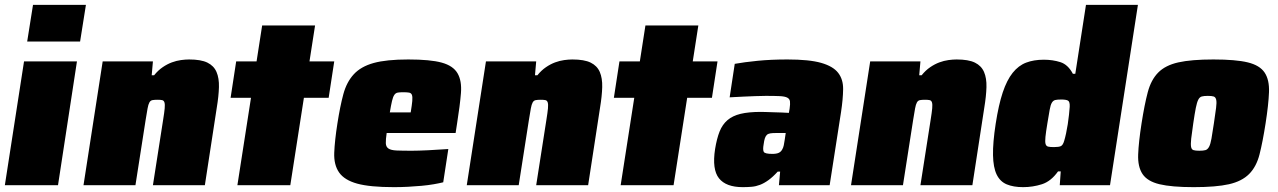

<svg xmlns="http://www.w3.org/2000/svg" viewBox="-34 -763 5265 791"><path d="M78 -592 102 -743H320L296 -592ZM-14 0 65 -510H283L205 0Z M596 0 638 -269Q643 -300 644.5 -316.5Q646 -333 643.5 -341Q641 -349 634 -350.5Q627 -352 615 -352Q602 -352 594 -350.5Q586 -349 581.5 -341Q577 -333 574 -316.5Q571 -300 566 -269L524 0H310L389 -510H596L591 -453H601Q617 -473 636 -486Q655 -499 674 -506Q693 -513 711.5 -515.5Q730 -518 745 -518Q794 -518 820.5 -505Q847 -492 858 -466.5Q869 -441 868 -404Q867 -367 859 -319L810 0Z M944 0 1000 -360H916L939 -510H1023L1046 -658H1264L1241 -510H1343L1320 -360H1218L1162 0Z M1589 8Q1490 8 1437.5 -6.5Q1385 -21 1363 -52.5Q1341 -84 1343 -134Q1345 -184 1356 -254Q1367 -325 1380.5 -375Q1394 -425 1423.5 -457Q1453 -489 1505.5 -503.5Q1558 -518 1648 -518Q1739 -518 1786 -505Q1833 -492 1851 -461Q1869 -430 1865 -379.5Q1861 -329 1849 -254L1843 -215H1559Q1555 -188 1555.5 -173Q1556 -158 1566.5 -151Q1577 -144 1600 -143Q1623 -142 1663 -142Q1688 -142 1729.5 -144Q1771 -146 1813 -149L1792 -12Q1776 -8 1753 -4Q1730 0 1703 2.5Q1676 5 1647 6.5Q1618 8 1589 8ZM1658 -300Q1663 -330 1664.5 -347Q1666 -364 1663 -372Q1660 -380 1651 -381.5Q1642 -383 1627 -383Q1613 -383 1604.5 -381.5Q1596 -380 1590.5 -372Q1585 -364 1581 -347Q1577 -330 1572 -300Z M2175 0 2217 -269Q2222 -300 2223.5 -316.5Q2225 -333 2222.5 -341Q2220 -349 2213 -350.5Q2206 -352 2194 -352Q2181 -352 2173 -350.5Q2165 -349 2160.5 -341Q2156 -333 2153 -316.5Q2150 -300 2145 -269L2103 0H1889L1968 -510H2175L2170 -453H2180Q2196 -473 2215 -486Q2234 -499 2253 -506Q2272 -513 2290.5 -515.5Q2309 -518 2324 -518Q2373 -518 2399.5 -505Q2426 -492 2437 -466.5Q2448 -441 2447 -404Q2446 -367 2438 -319L2389 0Z M2523 0 2579 -360H2495L2518 -510H2602L2625 -658H2843L2820 -510H2922L2899 -360H2797L2741 0Z M3026 8Q2957 8 2928 -28.5Q2899 -65 2912 -149Q2919 -192 2930.5 -221Q2942 -250 2963 -268Q2984 -286 3017 -294Q3050 -302 3101 -302Q3109 -302 3122.5 -301.5Q3136 -301 3152.5 -300.5Q3169 -300 3185.5 -299.5Q3202 -299 3216 -298L3219 -315Q3222 -335 3220.5 -345.5Q3219 -356 3209 -361Q3199 -366 3178 -367Q3157 -368 3121 -368Q3103 -368 3078 -367Q3053 -366 3030 -365Q3007 -364 2990.5 -363Q2974 -362 2972 -362L2993 -500Q3032 -507 3087 -512.5Q3142 -518 3210 -518Q3300 -518 3349 -504Q3398 -490 3419 -463Q3440 -436 3439.5 -395.5Q3439 -355 3431 -302L3384 0H3175L3180 -56H3170Q3150 -34 3132 -21Q3114 -8 3097 -1.5Q3080 5 3062.5 6.5Q3045 8 3026 8ZM3148 -129Q3165 -129 3174.5 -133.5Q3184 -138 3189 -148Q3193 -155 3195 -164.5Q3197 -174 3199 -188L3203 -215H3163Q3148 -215 3139 -213.5Q3130 -212 3125 -207Q3120 -202 3117 -193Q3114 -184 3112 -168Q3108 -146 3112.5 -137.5Q3117 -129 3148 -129Z M3758 0 3800 -269Q3805 -300 3806.5 -316.5Q3808 -333 3805.5 -341Q3803 -349 3796 -350.5Q3789 -352 3777 -352Q3764 -352 3756 -350.5Q3748 -349 3743.5 -341Q3739 -333 3736 -316.5Q3733 -300 3728 -269L3686 0H3472L3551 -510H3758L3753 -453H3763Q3779 -473 3798 -486Q3817 -499 3836 -506Q3855 -513 3873.5 -515.5Q3892 -518 3907 -518Q3956 -518 3982.5 -505Q4009 -492 4020 -466.5Q4031 -441 4030 -404Q4029 -367 4021 -319L3972 0Z M4181 8Q4141 8 4113.5 -3.5Q4086 -15 4072 -44Q4058 -73 4057 -124Q4056 -175 4068 -253Q4080 -331 4097 -382Q4114 -433 4138 -463Q4162 -493 4193.5 -505Q4225 -517 4266 -517Q4303 -517 4334.5 -507Q4366 -497 4386 -459H4396L4440 -743H4654L4539 0H4332L4336 -57H4325Q4296 -16 4258.5 -4Q4221 8 4181 8ZM4308 -157Q4328 -157 4336.5 -161Q4345 -165 4350 -182Q4354 -195 4358 -213.5Q4362 -232 4365 -251.5Q4368 -271 4370 -290Q4372 -309 4373 -323Q4374 -344 4366 -348.5Q4358 -353 4338 -353Q4322 -353 4313.5 -351Q4305 -349 4299.5 -340Q4294 -331 4290.5 -311Q4287 -291 4281 -255Q4275 -219 4273 -199Q4271 -179 4273.5 -170Q4276 -161 4284 -159Q4292 -157 4308 -157Z M4884 8Q4793 8 4743 -4Q4693 -16 4673 -46Q4653 -76 4655 -127Q4657 -178 4669 -255Q4681 -332 4694.5 -383Q4708 -434 4737.5 -464Q4767 -494 4820.5 -506Q4874 -518 4965 -518Q5057 -518 5106.5 -506Q5156 -494 5176 -464Q5196 -434 5194 -383Q5192 -332 5180 -255Q5168 -178 5155 -127Q5142 -76 5112 -46Q5082 -16 5029 -4Q4976 8 4884 8ZM4907 -142Q4923 -142 4932 -144.5Q4941 -147 4947 -158Q4953 -169 4957 -192Q4961 -215 4967 -255Q4973 -296 4976 -318.5Q4979 -341 4976.5 -352Q4974 -363 4966 -365.5Q4958 -368 4942 -368Q4926 -368 4917 -365.5Q4908 -363 4902.5 -352Q4897 -341 4892.5 -318.5Q4888 -296 4882 -255Q4876 -215 4873.5 -192Q4871 -169 4873 -158Q4875 -147 4883 -144.5Q4891 -142 4907 -142Z"/></svg>

Font: Azeri Sans Black
Style: Italic
Weight: 900
Designer: Hector Gatti & Omnibus-Type (original fonts) / Cristiano Sobral (main changes and remastering)
Foundry: Omnibus-Type
Version: Version 0.07;August 21, 2020;FontCreator 13.0.0.2681 64-bit;